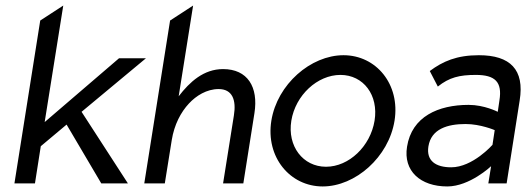

<svg xmlns="http://www.w3.org/2000/svg" viewBox="-20 -661 1896 692"><path d="M32 0H106L127 -134L220 -212L345 0H441L274 -258L506 -451H409L141 -221L208 -641L125 -587Z M500 0H574L599 -156C608 -212 632 -257 661 -288C687 -316 725 -340 768 -340C818 -340 832 -300 823 -245L784 0H857L897 -253C912 -348 872 -412 784 -412C714 -412 664 -366 624 -314L676 -641L593 -587Z M958 -226C937 -95 1025 11 1143 11C1261 11 1381 -95 1402 -226C1423 -357 1336 -462 1218 -462C1100 -462 979 -357 958 -226ZM1030 -226C1045 -318 1124 -391 1207 -391C1290 -391 1345 -318 1330 -226C1315 -134 1238 -60 1155 -60C1072 -60 1015 -134 1030 -226Z M1447 -132C1433 -45 1495 11 1592 11C1673 11 1750 -62 1750 -62L1740 0H1806L1853 -299C1871 -410 1819 -462 1706 -462C1626 -462 1576 -440 1529 -405L1558 -349C1599 -382 1636 -391 1695 -391C1764 -391 1791 -366 1780 -299L1774 -258C1774 -258 1726 -283 1669 -283C1560 -283 1464 -241 1447 -132ZM1524 -133C1534 -197 1594 -214 1658 -214C1712 -214 1763 -192 1763 -192L1755 -139C1755 -139 1684 -58 1606 -58C1551 -58 1516 -81 1524 -133Z"/></svg>

Font: Charger Pro
Style: NarObl
Weight: 400
Designer: Jasper
Foundry: Cannot Into Space Fonts
Version: Version 1.09